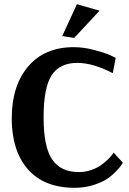

<svg xmlns="http://www.w3.org/2000/svg" viewBox="-20 -885 616 916"><path d="M334 -704 277 -713 347 -865 455 -834ZM337 11Q190 11 113 -77.5Q36 -166 36 -320Q36 -476 114.5 -568Q193 -660 332 -660Q378 -660 428 -647Q478 -634 505 -622L532 -609L518 -536Q423 -585 349 -585Q265 -585 226.5 -526Q188 -467 188 -325Q188 -184 229 -124Q270 -64 356 -64Q386 -64 414 -73.5Q442 -83 461 -96.5Q480 -110 494.5 -124Q509 -138 516 -148L522 -157L566 -109Q563 -104 558 -96Q553 -88 533.5 -67.5Q514 -47 490 -31Q466 -15 425 -2Q384 11 337 11Z"/></svg>

Font: Arsenal
Style: Bold
Weight: 700
Designer: Andrij Shevchenko
Foundry: Stairsfor
Version: Version 2.001;PS 002.001;hotconv 1.0.88;makeotf.lib2.5.64775